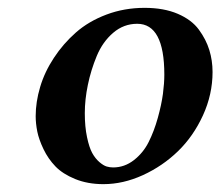

<svg xmlns="http://www.w3.org/2000/svg" viewBox="-20 -464 567 494"><path d="M271 -33.2Q300.3 -33.2 324.5 -52Q348.6 -70.8 362.5 -98.6Q376.5 -126.5 386 -160.6Q395.5 -194.8 399.2 -222.4Q402.8 -250 402.8 -272Q402.8 -402.8 333 -402.8Q298.3 -402.8 271.2 -379.6Q244.1 -356.4 229 -320.1Q213.9 -283.7 206.1 -245.8Q198.2 -208 198.2 -172.9Q198.2 -137.7 203.9 -111.1Q209.5 -84.5 217.3 -70.3Q225.1 -56.2 235.6 -47.1Q246.1 -38.1 254.4 -35.6Q262.7 -33.2 271 -33.2ZM71.8 -165Q71.8 -201.7 83.3 -240.2Q94.7 -278.8 118.7 -315.2Q142.6 -351.6 175.3 -380.4Q208 -409.2 253.9 -426.5Q299.8 -443.8 352.1 -443.8Q401.4 -443.8 437.3 -428.5Q473.1 -413.1 491.7 -387.7Q510.3 -362.3 518.6 -335.2Q526.9 -308.1 526.9 -278.8Q526.9 -221.2 502.2 -167.2Q477.5 -113.3 438 -75Q398.4 -36.6 347.7 -13.4Q296.9 9.8 246.1 9.8Q205.6 9.8 173.3 -3.4Q141.1 -16.6 122.6 -35.9Q104 -55.2 92 -80.1Q80.1 -105 75.9 -125.7Q71.8 -146.5 71.8 -165Z"/></svg>

Font: Linux Libertine G
Style: Bold Italic
Weight: 700
Italic angle: -11.5°
Designer: Philipp H. Poll
Foundry: Philipp H. Poll
Version: Version 4.1.0